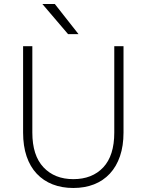

<svg xmlns="http://www.w3.org/2000/svg" viewBox="-20 -930 730 956"><path d="M345 6Q288 6 242 -12Q196 -30 163 -65Q130 -100 112.5 -151.5Q95 -203 95 -270V-700H141V-270Q141 -156 196.5 -97Q252 -38 345 -38Q439 -38 494 -96.5Q549 -155 549 -270V-700H595V-270Q595 -204 577.5 -152.5Q560 -101 527 -65.5Q494 -30 448 -12Q402 6 345 6ZM191 -910H253L371 -760H319Z"/></svg>

Font: PT Root UI Web Light
Style: Regular
Weight: 300
Designer: Vitaly Kuzmin
Foundry: ParaType Ltd.
Version: Version 1.000W